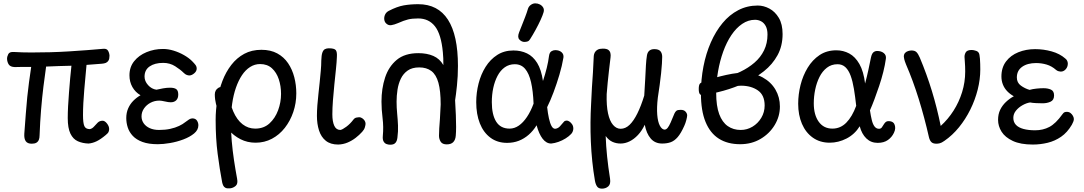

<svg xmlns="http://www.w3.org/2000/svg" viewBox="-20 -845 6466 1145"><path d="M508 11Q473 10 444.5 -2.5Q416 -15 400 -48Q384 -81 384 -141Q384 -172 386 -211.5Q388 -251 391.5 -294Q395 -337 398.5 -378.5Q402 -420 406 -453Q369 -452 331 -451Q293 -450 255 -448Q247 -393 239 -328.5Q231 -264 225 -191Q219 -118 216 -37Q216 -22 211.5 -11Q207 0 197 6Q187 12 169 12Q144 12 133.5 -3Q123 -18 125 -48Q130 -115 134 -168Q138 -221 142.5 -266Q147 -311 153 -354.5Q159 -398 166 -446Q141 -446 117 -446Q93 -446 68 -445Q42 -446 32.5 -460Q23 -474 22 -494Q22 -508 29.5 -522.5Q37 -537 64 -535Q112 -532 166.5 -532Q221 -532 278 -533.5Q335 -535 391 -538.5Q447 -542 499.5 -546Q552 -550 596 -554Q616 -556 624 -543Q632 -530 633 -513Q633 -494 627 -484Q621 -474 611 -470Q601 -466 587 -465L496 -458Q493 -425 489.5 -387Q486 -349 482.5 -309Q479 -269 477 -230.5Q475 -192 475 -159Q475 -111 483 -93Q491 -75 516 -75Q530 -78 540.5 -90Q551 -102 562.5 -113.5Q574 -125 592 -125Q605 -125 618 -108.5Q631 -92 631 -75Q631 -69 628 -60Q625 -51 611 -40Q580 -14 556 -2.5Q532 9 508 11Z M921 15Q866 15 829.5 1.5Q793 -12 772 -34.5Q751 -57 742 -84.5Q733 -112 733 -141Q733 -173 744.5 -199Q756 -225 775.5 -244.5Q795 -264 818 -277Q787 -295 769.5 -326Q752 -357 752 -396Q752 -445 780 -480Q808 -515 854 -534Q900 -553 952 -553Q983 -553 1015.5 -543Q1048 -533 1077 -516.5Q1106 -500 1125 -481Q1139 -467 1146 -457.5Q1153 -448 1153 -436Q1153 -420 1138 -407.5Q1123 -395 1109 -395Q1103 -395 1094 -398Q1085 -401 1075 -411Q1056 -430 1024.5 -450Q993 -470 953 -470Q903 -470 872.5 -449Q842 -428 842 -388Q842 -361 863 -337.5Q884 -314 913 -310Q930 -314 952 -318Q974 -322 994 -322Q1019 -322 1031 -313.5Q1043 -305 1043 -281Q1043 -259 1031 -247Q1019 -235 998 -235Q985 -235 963.5 -240Q942 -245 930 -245Q902 -245 878 -232.5Q854 -220 839 -198.5Q824 -177 824 -151Q824 -128 837 -109.5Q850 -91 873.5 -80.5Q897 -70 929 -70Q965 -70 995 -76.5Q1025 -83 1048 -94Q1071 -105 1084 -116Q1098 -127 1108 -133Q1118 -139 1127 -139Q1146 -139 1154.5 -126Q1163 -113 1163 -98Q1163 -70 1137.5 -49Q1112 -28 1073.5 -13.5Q1035 1 994 8Q953 15 921 15Z M1353 278Q1334 280 1324.5 275Q1315 270 1311 261Q1307 252 1305 243Q1290 164 1278 72.5Q1266 -19 1266 -130Q1266 -189 1276 -249Q1286 -309 1306.5 -362.5Q1327 -416 1359.5 -458Q1392 -500 1436.5 -524Q1481 -548 1539 -548Q1594 -548 1633.5 -526.5Q1673 -505 1698 -468Q1723 -431 1735 -384.5Q1747 -338 1747 -288Q1747 -230 1729 -177Q1711 -124 1678.5 -82.5Q1646 -41 1601.5 -17.5Q1557 6 1504 6Q1455 6 1414 -15Q1373 -36 1341.5 -72Q1310 -108 1290.5 -154.5Q1271 -201 1263 -252Q1261 -268 1261 -281Q1261 -294 1266 -304Q1271 -314 1282 -321Q1296 -330 1317 -325.5Q1338 -321 1340 -305Q1349 -231 1371 -180.5Q1393 -130 1426.5 -104Q1460 -78 1502 -78Q1553 -78 1587 -109Q1621 -140 1638.5 -187.5Q1656 -235 1656 -285Q1656 -332 1642.5 -372.5Q1629 -413 1601.5 -438Q1574 -463 1531 -463Q1499 -463 1471.5 -445.5Q1444 -428 1423 -396.5Q1402 -365 1387 -322Q1372 -279 1364.5 -226.5Q1357 -174 1357 -116Q1357 -61 1362 -3.5Q1367 54 1375.5 110.5Q1384 167 1394 221Q1400 251 1385.5 263.5Q1371 276 1353 278Z M1997 17Q1951 17 1923 -5.5Q1895 -28 1882.5 -67Q1870 -106 1870 -154Q1870 -183 1872.5 -216.5Q1875 -250 1879 -285Q1883 -320 1886.5 -355Q1890 -390 1893 -423Q1896 -456 1896 -484Q1897 -516 1902.5 -531.5Q1908 -547 1918 -552Q1928 -557 1941 -557Q1974 -557 1982.5 -546Q1991 -535 1989 -505Q1988 -476 1983.5 -433Q1979 -390 1974 -341.5Q1969 -293 1965.5 -246.5Q1962 -200 1962 -163Q1962 -120 1973.5 -95Q1985 -70 2010 -70Q2022 -72 2045 -89Q2068 -106 2087 -131Q2095 -142 2106.5 -144Q2118 -146 2122 -146Q2131 -146 2140 -140Q2149 -134 2154.5 -125.5Q2160 -117 2160 -107Q2160 -100 2156 -86Q2152 -72 2140 -59Q2123 -40 2101 -23Q2079 -6 2053 5Q2027 16 1997 17Z M2306 18Q2296 18 2285 14Q2274 10 2267.5 -1.5Q2261 -13 2263 -35Q2268 -88 2261.5 -140.5Q2255 -193 2255 -239Q2255 -317 2276.5 -382.5Q2298 -448 2346 -488Q2394 -528 2475 -528Q2526 -528 2564 -511.5Q2602 -495 2624 -457Q2624 -478 2623.5 -497Q2623 -516 2621 -533Q2611 -641 2574 -688Q2537 -735 2474 -735Q2438 -735 2413.5 -729Q2389 -723 2353 -707Q2332 -698 2314 -695Q2296 -692 2282 -706Q2273 -715 2271.5 -729.5Q2270 -744 2276.5 -758Q2283 -772 2298 -780Q2348 -806 2388 -813Q2428 -820 2474 -820Q2592 -820 2651.5 -727.5Q2711 -635 2711 -452Q2711 -391 2705 -334Q2699 -277 2694 -247Q2697 -199 2698.5 -159Q2700 -119 2700 -88.5Q2700 -58 2698 -36Q2696 -11 2683 2.5Q2670 16 2644 16Q2618 16 2608 0Q2598 -16 2598 -36Q2598 -58 2599.5 -80Q2601 -102 2603.5 -135Q2606 -168 2608 -222Q2608 -303 2594.5 -351.5Q2581 -400 2552.5 -421.5Q2524 -443 2480 -443Q2438 -443 2411.5 -424.5Q2385 -406 2370.5 -376Q2356 -346 2350.5 -310Q2345 -274 2345 -239Q2345 -203 2348.5 -167.5Q2352 -132 2353.5 -97Q2355 -62 2350 -24Q2349 -15 2345.5 -5Q2342 5 2333 11.5Q2324 18 2306 18Z M3267 11Q3238 11 3216 -17.5Q3194 -46 3180 -98Q3160 -65 3133 -41.5Q3106 -18 3074 -5.5Q3042 7 3004 7Q2946 7 2904.5 -24Q2863 -55 2841.5 -109.5Q2820 -164 2820 -236Q2820 -292 2834 -347Q2848 -402 2876 -446.5Q2904 -491 2945.5 -517.5Q2987 -544 3042 -544Q3087 -544 3123 -526.5Q3159 -509 3183.5 -469.5Q3208 -430 3218 -362Q3231 -401 3240.5 -439.5Q3250 -478 3254 -511Q3257 -532 3268 -539Q3279 -546 3291 -546Q3315 -546 3329 -533.5Q3343 -521 3340 -501Q3332 -453 3316 -399Q3300 -345 3281 -294.5Q3262 -244 3243 -206Q3247 -169 3253.5 -139.5Q3260 -110 3269 -93.5Q3278 -77 3291 -77Q3308 -79 3319.5 -92Q3331 -105 3343 -119Q3346 -123 3351 -124.5Q3356 -126 3360 -126Q3367 -126 3376 -120Q3385 -114 3392 -103.5Q3399 -93 3399 -78Q3399 -70 3395.5 -61Q3392 -52 3386 -46Q3373 -32 3353 -19.5Q3333 -7 3310.5 1Q3288 9 3267 11ZM3019 -78Q3048 -78 3074 -96Q3100 -114 3122.5 -147.5Q3145 -181 3162 -227Q3159 -302 3147 -354.5Q3135 -407 3111.5 -434.5Q3088 -462 3050 -462Q3016 -462 2990 -443.5Q2964 -425 2947 -392.5Q2930 -360 2921.5 -320Q2913 -280 2913 -236Q2913 -161 2939 -119.5Q2965 -78 3019 -78Z M3107 -595Q3091 -595 3077.5 -609Q3064 -623 3076 -653Q3082 -668 3091.5 -692Q3101 -716 3111.5 -743Q3122 -770 3129 -794Q3134 -808 3146.5 -816.5Q3159 -825 3172 -825Q3187 -825 3199.5 -818.5Q3212 -812 3219 -800.5Q3226 -789 3222 -773Q3217 -755 3204 -726.5Q3191 -698 3174 -667Q3157 -636 3141 -611Q3135 -601 3126.5 -598Q3118 -595 3107 -595Z M3570 280Q3550 280 3541 267.5Q3532 255 3528 233Q3518 175 3512 116.5Q3506 58 3503.5 -0.5Q3501 -59 3501.5 -115Q3502 -171 3505 -224Q3507 -279 3510 -323.5Q3513 -368 3516 -412.5Q3519 -457 3521 -512Q3522 -523 3527.5 -533Q3533 -543 3544.5 -549Q3556 -555 3575 -555Q3597 -555 3607 -548Q3617 -541 3620 -529Q3623 -517 3621 -503Q3616 -459 3611.5 -422.5Q3607 -386 3604 -352.5Q3601 -319 3598 -284Q3596 -215 3606 -169Q3616 -123 3636 -100Q3656 -77 3681 -77Q3710 -77 3734.5 -100.5Q3759 -124 3781 -168.5Q3803 -213 3822 -275Q3826 -332 3828 -377Q3830 -422 3832 -456Q3834 -490 3838 -514Q3841 -533 3852 -542.5Q3863 -552 3882 -552Q3908 -552 3918.5 -539.5Q3929 -527 3929 -506Q3929 -491 3927.5 -466Q3926 -441 3922.5 -408Q3919 -375 3914 -338Q3909 -301 3903 -263Q3896 -203 3899.5 -160.5Q3903 -118 3915 -95.5Q3927 -73 3943 -72Q3953 -72 3961.5 -82.5Q3970 -93 3979.5 -114.5Q3989 -136 4002 -168Q4007 -179 4014 -184.5Q4021 -190 4039 -190Q4059 -190 4068.5 -179Q4078 -168 4078 -157Q4078 -149 4073 -129.5Q4068 -110 4061 -95Q4041 -50 4021.5 -27.5Q4002 -5 3980 3Q3958 11 3929 11Q3886 11 3860.5 -19Q3835 -49 3825 -101Q3808 -65 3784.5 -40Q3761 -15 3734.5 -2Q3708 11 3681 11Q3654 11 3631.5 0.5Q3609 -10 3592 -34Q3594 25 3600.5 88Q3607 151 3618 220Q3623 253 3607.5 266.5Q3592 280 3570 280Z M4394 15Q4319 15 4267 -18Q4215 -51 4187.5 -118Q4160 -185 4160 -288Q4160 -371 4175 -448.5Q4190 -526 4219 -592Q4248 -658 4289 -707.5Q4330 -757 4383 -784.5Q4436 -812 4499 -812Q4534 -812 4568 -794Q4602 -776 4624.5 -738.5Q4647 -701 4647 -642Q4647 -571 4617 -516Q4587 -461 4536 -420.5Q4485 -380 4422.5 -351Q4360 -322 4295 -304Q4230 -286 4171 -277Q4161 -276 4154 -283.5Q4147 -291 4147 -314Q4147 -337 4153.5 -345.5Q4160 -354 4176 -356Q4235 -364 4291 -379Q4347 -394 4395 -417Q4443 -440 4479.5 -471.5Q4516 -503 4536.5 -545Q4557 -587 4557 -639Q4557 -670 4546.5 -689.5Q4536 -709 4519 -718Q4502 -727 4483 -727Q4442 -727 4406 -702.5Q4370 -678 4341.5 -635.5Q4313 -593 4293 -537.5Q4273 -482 4262 -419Q4251 -356 4251 -291Q4251 -213 4269 -164.5Q4287 -116 4320 -93Q4353 -70 4397 -70Q4435 -70 4467.5 -89.5Q4500 -109 4520 -142.5Q4540 -176 4540 -216Q4540 -278 4499.5 -306Q4459 -334 4399 -334Q4387 -334 4365 -330.5Q4343 -327 4316.5 -322Q4290 -317 4264 -311.5Q4238 -306 4218 -301Q4206 -298 4199 -307Q4192 -316 4191 -330Q4190 -344 4194.5 -356Q4199 -368 4209 -371Q4241 -381 4276.5 -390Q4312 -399 4346 -405Q4380 -411 4405 -411Q4478 -411 4528 -383.5Q4578 -356 4604.5 -310.5Q4631 -265 4631 -210Q4631 -151 4600 -99.5Q4569 -48 4515.5 -16.5Q4462 15 4394 15Z M5214 7Q5174 7 5146.5 -19.5Q5119 -46 5107 -92Q5077 -44 5028.5 -19Q4980 6 4928 6Q4870 6 4827.5 -24Q4785 -54 4762.5 -106.5Q4740 -159 4740 -226Q4740 -282 4754 -338Q4768 -394 4796.5 -441Q4825 -488 4867.5 -516.5Q4910 -545 4968 -545Q5009 -545 5044.5 -526Q5080 -507 5105 -463.5Q5130 -420 5139 -347Q5150 -388 5158.5 -427.5Q5167 -467 5174 -502Q5179 -525 5188.5 -533Q5198 -541 5211 -541Q5235 -541 5250.5 -528.5Q5266 -516 5263 -495Q5258 -458 5247.5 -416Q5237 -374 5223 -332.5Q5209 -291 5195 -253.5Q5181 -216 5168 -187Q5173 -154 5179 -129Q5185 -104 5195.5 -90.5Q5206 -77 5222 -77Q5233 -77 5239 -85.5Q5245 -94 5253 -107Q5263 -122 5276 -122.5Q5289 -123 5296 -120Q5308 -116 5313.5 -105Q5319 -94 5318.5 -80.5Q5318 -67 5311 -53Q5299 -27 5275 -10Q5251 7 5214 7ZM4944 -78Q4992 -78 5027 -113.5Q5062 -149 5086 -214Q5080 -269 5072.5 -314.5Q5065 -360 5053 -393Q5041 -426 5022 -444Q5003 -462 4975 -462Q4938 -462 4911 -441Q4884 -420 4867 -386Q4850 -352 4841.5 -311Q4833 -270 4833 -229Q4833 -160 4862.5 -119Q4892 -78 4944 -78Z M5564 12Q5545 12 5535 3Q5525 -6 5520 -26Q5493 -145 5459 -254.5Q5425 -364 5383 -461Q5375 -481 5372.5 -492Q5370 -503 5370 -507Q5370 -522 5378 -530Q5386 -538 5397 -541Q5408 -544 5416 -544Q5435 -544 5445 -534.5Q5455 -525 5465 -502Q5507 -402 5537.5 -302Q5568 -202 5590 -94Q5634 -134 5666.5 -185Q5699 -236 5717.5 -295.5Q5736 -355 5736 -418Q5736 -436 5735.5 -448.5Q5735 -461 5734 -474Q5733 -487 5732 -504Q5731 -518 5739 -532.5Q5747 -547 5775 -547Q5786 -547 5802 -541.5Q5818 -536 5821 -518Q5823 -509 5824 -494.5Q5825 -480 5825.5 -463Q5826 -446 5826 -431Q5826 -372 5810.5 -310.5Q5795 -249 5766.5 -191.5Q5738 -134 5699 -86Q5660 -38 5612 -5Q5595 7 5584 9.5Q5573 12 5564 12Z M6139 17Q6066 17 6020 -4.5Q5974 -26 5953 -59.5Q5932 -93 5932 -130Q5932 -164 5944.5 -190Q5957 -216 5978.5 -236.5Q6000 -257 6026 -271Q6004 -283 5987 -300.5Q5970 -318 5961 -340.5Q5952 -363 5952 -389Q5952 -442 5979.5 -478.5Q6007 -515 6053 -533.5Q6099 -552 6153 -552Q6203 -552 6251.5 -538.5Q6300 -525 6333 -496Q6342 -489 6345 -480.5Q6348 -472 6348 -466Q6348 -446 6335.5 -432Q6323 -418 6306 -418Q6302 -418 6293.5 -420Q6285 -422 6278 -428Q6252 -451 6221.5 -460Q6191 -469 6159 -469Q6107 -469 6075.5 -446.5Q6044 -424 6044 -383Q6044 -352 6068 -334.5Q6092 -317 6120 -309Q6137 -314 6160 -316.5Q6183 -319 6203 -319Q6229 -319 6247.5 -310.5Q6266 -302 6266 -276Q6266 -248 6245 -238.5Q6224 -229 6198 -229Q6182 -229 6159.5 -230Q6137 -231 6123 -234Q6102 -231 6078.5 -218Q6055 -205 6039 -185.5Q6023 -166 6023 -142Q6023 -117 6038.5 -100.5Q6054 -84 6083.5 -76Q6113 -68 6153 -68Q6200 -68 6238 -88Q6276 -108 6316 -164Q6323 -174 6329 -176Q6335 -178 6342 -178Q6355 -178 6364 -171Q6373 -164 6378.5 -154Q6384 -144 6384 -135Q6384 -128 6380.5 -119Q6377 -110 6372 -101Q6345 -55 6308 -29.5Q6271 -4 6227.5 6.5Q6184 17 6139 17Z"/></svg>

Font: Playpen Sans
Style: Regular
Weight: 400
Designer: Laura Meseguer, Veronika Burian, José Scaglione, Kostas Bartsokas, Vera Evstafieva, Tom Grace, Yorlmar Campos
Foundry: TypeTogether
Version: Version 2.000